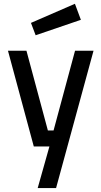

<svg xmlns="http://www.w3.org/2000/svg" viewBox="-20 -765 529 1003"><path d="M176.9 217.5 238.2 0H156.5L21.6 -500H118.2L230.1 -83.5H259.8L372 -500H468.6L272.9 217.5ZM166.2 -580.8 141.7 -645.4 371.4 -745.2 402.5 -661.5Z"/></svg>

Font: Titillium Web SemiBold
Style: Regular
Weight: 600
Designer: Mohamed Gaber, Accademia di Belle Arti di Urbino
Foundry: Kief Type Foundry, Accademia di Belle Arti di Urbino
Version: Version 3.000; ttfautohint (v1.8.4)